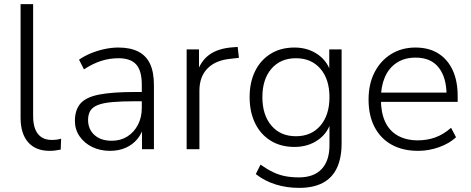

<svg xmlns="http://www.w3.org/2000/svg" viewBox="-20 -725 2288 933"><path d="M221 8Q153 8 116.5 -34Q80 -76 80 -153V-705H141V-160Q141 -122 151.5 -96.5Q162 -71 182 -58Q202 -45 231 -45Q244 -45 255.5 -46.5Q267 -48 277 -51L275 2Q260 5 247 6.5Q234 8 221 8Z M515 8Q466 8 427.5 -11Q389 -30 366.5 -63Q344 -96 344 -137Q344 -191 371 -222Q398 -253 462 -265.5Q526 -278 638 -278H681V-233H639Q572 -233 526.5 -229Q481 -225 455 -214.5Q429 -204 418.5 -186Q408 -168 408 -142Q408 -97 439 -69Q470 -41 523 -41Q566 -41 598.5 -61.5Q631 -82 650 -118Q669 -154 669 -200V-314Q669 -381 642 -411.5Q615 -442 556 -442Q512 -442 471.5 -429Q431 -416 388 -388L364 -435Q390 -453 421.5 -466Q453 -479 487.5 -486.5Q522 -494 555 -494Q614 -494 652.5 -474Q691 -454 709.5 -414Q728 -374 728 -311V0H670V-117H680Q671 -78 648 -50Q625 -22 591 -7Q557 8 515 8Z M887 0V-485H947V-371H937Q956 -430 998.5 -460Q1041 -490 1110 -495L1135 -497L1141 -444L1098 -439Q1027 -432 988 -392Q949 -352 949 -284V0Z M1434 188Q1372 188 1318.5 171Q1265 154 1223 121L1246 75Q1277 97 1306 111Q1335 125 1365.5 131Q1396 137 1432 137Q1505 137 1543 96.5Q1581 56 1581 -19V-143H1591Q1576 -81 1527 -46Q1478 -11 1411 -11Q1344 -11 1295 -41.5Q1246 -72 1219.5 -126.5Q1193 -181 1193 -253Q1193 -325 1219.5 -379Q1246 -433 1295 -463.5Q1344 -494 1411 -494Q1478 -494 1527 -458.5Q1576 -423 1590 -363H1580V-485H1640V-28Q1640 43 1617 91.5Q1594 140 1548 164Q1502 188 1434 188ZM1418 -63Q1493 -63 1537 -114.5Q1581 -166 1581 -253Q1581 -340 1537 -391Q1493 -442 1418 -442Q1343 -442 1299 -391Q1255 -340 1255 -253Q1255 -166 1299 -114.5Q1343 -63 1418 -63Z M2012 8Q1937 8 1883 -22Q1829 -52 1800 -108Q1771 -164 1771 -241Q1771 -317 1800 -373.5Q1829 -430 1880.5 -462Q1932 -494 1999 -494Q2064 -494 2109.5 -465.5Q2155 -437 2179.5 -384.5Q2204 -332 2204 -258V-230H1815V-275H2166L2150 -262Q2150 -348 2112 -396.5Q2074 -445 2000 -445Q1945 -445 1907 -419.5Q1869 -394 1850 -349.5Q1831 -305 1831 -247V-242Q1831 -178 1851.5 -133.5Q1872 -89 1913 -66Q1954 -43 2010 -43Q2055 -43 2094.5 -57Q2134 -71 2172 -104L2196 -58Q2164 -28 2114 -10Q2064 8 2012 8Z"/></svg>

Font: Nunito Sans 12pt Light
Style: Regular
Weight: 300
Designer: Vernon Adams
Foundry: Vernon Adams
Version: Version 3.101;gftools[0.9.27]